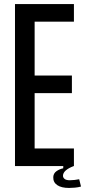

<svg xmlns="http://www.w3.org/2000/svg" viewBox="-20 -820 420 948"><path d="M54 0V-800H345V-713H151V-447H335V-360H151V-87H345V0ZM243 54Q244 36 258.5 25.5Q273 15 292 11L293 -11H338L344 0Q291 20 291 48Q291 57 299 63.5Q307 70 325 70Q335 70 348.5 68.5Q362 67 371 65L380 101Q367 105 350 106.5Q333 108 321 108Q283 108 262.5 94Q242 80 243 54Z"/></svg>

Font: Big Shoulders Text SemiBold
Style: Regular
Weight: 600
Designer: Patric King
Foundry: XO Type Co
Version: Version 1.000; ttfautohint (v1.8.2)